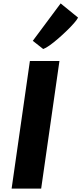

<svg xmlns="http://www.w3.org/2000/svg" viewBox="-20 -1104 477 1124"><path d="M48 0 155 -747H328L221 0ZM233 -817 172 -865 335 -1084 437 -1001Q431.5 -989.5 413.8 -969Q396 -948.5 371.2 -924.5Q346.5 -900.5 320.2 -877.8Q294 -855 270.8 -838.5Q247.5 -822 233 -817Z"/></svg>

Font: Merriweather Sans ExtraBold
Style: Italic
Weight: 800
Italic angle: -7.5°
Designer: Eben Sorkin
Foundry: Eben Sorkin
Version: Version 2.001; ttfautohint (v1.8.3)